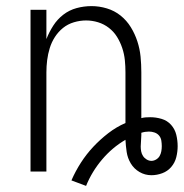

<svg xmlns="http://www.w3.org/2000/svg" viewBox="-20 -562 602 629"><path d="M262 47 214 29Q227 -1 245 -29Q263 -57 285.5 -81Q308 -105 334.5 -125.5Q361 -146 391 -159V-325Q391 -345 389 -365Q387 -385 380.5 -404.5Q374 -424 363.5 -441Q353 -458 337 -470.5Q321 -483 301.5 -489Q282 -495 262 -495Q242 -495 222 -489Q202 -483 186.5 -470.5Q171 -458 160 -441Q149 -424 143 -404.5Q137 -385 134.5 -365Q132 -345 132 -325V0H80V-530H132V-434Q141 -457 154.5 -478Q168 -499 187.5 -514Q207 -529 231 -535.5Q255 -542 280 -542Q305 -542 330 -534.5Q355 -527 375 -511Q395 -495 408.5 -473Q422 -451 430 -426.5Q438 -402 440.5 -376.5Q443 -351 443 -325V-175Q450 -177 457.5 -177.5Q465 -178 472 -178Q491 -178 509.5 -172.5Q528 -167 540.5 -153Q553 -139 557.5 -120.5Q562 -102 562 -83Q562 -65 557.5 -47Q553 -29 541 -15Q529 -1 511.5 5.5Q494 12 476 12Q455 12 437 1.5Q419 -9 408.5 -26.5Q398 -44 395 -64Q392 -84 391 -104Q348 -79 314.5 -39.5Q281 0 262 47ZM476 -35Q484 -35 491.5 -39.5Q499 -44 503 -51Q507 -58 508.5 -66.5Q510 -75 510 -83Q510 -92 508.5 -101.5Q507 -111 501 -118Q495 -125 486 -128Q477 -131 468 -131Q462 -131 455.5 -130Q449 -129 443 -127V-119Q443 -110 442 -100.5Q441 -91 441 -82Q441 -74 442.5 -66Q444 -58 448.5 -51Q453 -44 460.5 -39.5Q468 -35 476 -35Z"/></svg>

Font: Lode Dark
Style: Regular
Weight: 400
Monospace: yes
Designer: Belleve Invis
Foundry: Belleve Invis
Version: Version 29.2.0; ttfautohint (v1.8.3)